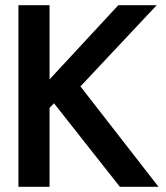

<svg xmlns="http://www.w3.org/2000/svg" viewBox="-20 -720 640 740"><path d="M51 0V-700H171V-414L436 -700H584L290 -387L591 0H442L188 -322L171 -304V0Z"/></svg>

Font: DM Sans 9pt 36pt SemiBold
Style: Regular
Weight: 600
Version: Version 4.004;gftools[0.9.30]